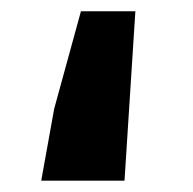

<svg xmlns="http://www.w3.org/2000/svg" viewBox="-20 -318 340 338"><path d="M52.6 0 75.4 -126.6 122.5 -298.2H218.3L199.2 0Z"/></svg>

Font: Source Sans Variable
Style: Regular
Weight: 200
Designer: Paul D. Hunt
Foundry: Adobe Systems Incorporated
Version: Version 3.006;hotconv 1.0.111;makeotfexe 2.5.65597